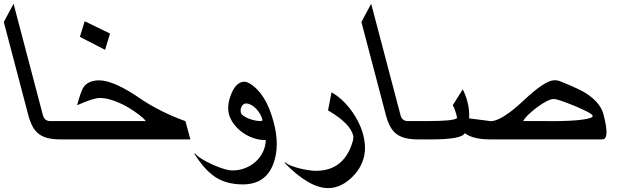

<svg xmlns="http://www.w3.org/2000/svg" viewBox="-80 -805 3268 1008"><path d="M284.7 -73.2H238.8Q199.2 -73.2 171.1 -80.1Q143.1 -86.9 123.3 -102.3Q103.5 -117.7 90.6 -141.8Q77.6 -166 68.4 -201.2L-60.1 -689.5L-8.8 -785.2L145 -201.2Q153.3 -169.4 183.1 -169.4H258.8Z M497.6 -628.9 471.7 -543.5 339.4 -611.3 364.7 -693.4ZM919.4 -73.2H255.9L230 -169.4H685.1Q681.6 -175.8 668.2 -187.5Q654.8 -199.2 636.2 -212.6Q617.7 -226.1 595.7 -239.5Q573.7 -252.9 552.2 -262.2Q521.5 -276.4 494.9 -283.4Q468.3 -290.5 443.8 -290.5Q409.7 -290.5 324.7 -252.4Q334.5 -288.1 342.5 -311.3Q350.6 -334.5 356.9 -344.7Q369.1 -364.3 390.4 -373.5Q411.6 -382.8 439 -383.3Q480.5 -383.3 537.1 -357.4Q593.8 -331.5 662.6 -283.2Q709.5 -252 768.8 -222.2Q828.1 -192.4 893.6 -168.9Z M1297.4 -177.7Q1293.5 -192.9 1284.7 -207.8Q1275.9 -222.7 1264.2 -234.6Q1252.4 -246.6 1238.8 -254.2Q1225.1 -261.7 1211.4 -261.7Q1203.6 -261.7 1197.8 -257.1Q1191.9 -252.4 1188.2 -245.4Q1184.6 -238.3 1183.6 -230Q1182.6 -221.7 1184.6 -213.9Q1187 -205.1 1197.8 -197.3Q1208.5 -189.5 1223.9 -183.1Q1239.3 -176.8 1256.3 -173.1Q1273.4 -169.4 1288.1 -169.4Q1299.8 -169.4 1297.4 -177.7ZM1356.9 -163.1Q1390.1 -37.6 1355 55.2Q1314.5 163.1 1194.8 163.1Q1151.9 163.1 1115.5 153.3Q1079.1 143.6 1048.3 123Q1020.5 104.5 993.9 74.5Q967.3 44.4 940.4 2.4L943.8 0Q963.9 26.4 1037.1 59.6Q1105 89.8 1140.1 89.8Q1175.3 89.8 1206.8 77.6Q1238.3 65.4 1262.2 43.7Q1286.1 22 1300.3 -7.3Q1314.5 -36.6 1315.4 -70.8Q1314 -69.8 1310.5 -69.8Q1280.3 -69.8 1250 -80.3Q1219.7 -90.8 1193.8 -109.1Q1168 -127.4 1148.7 -152.6Q1129.4 -177.7 1121.6 -207Q1116.2 -229 1118.9 -255.1Q1121.6 -281.2 1134.3 -312Q1147.5 -344.7 1165 -360.4Q1182.6 -376 1203.1 -376Q1215.3 -376 1233.4 -365.2Q1273.9 -340.3 1305.2 -290.3Q1336.4 -240.2 1356.9 -163.1Z M1826.2 -99.6Q1842.8 -38.1 1831.8 13.7Q1820.8 65.4 1784.2 108.4Q1718.8 182.6 1642.6 182.6Q1544.4 182.6 1414.6 50.8L1418 47.4Q1428.2 57.1 1448.7 65.2Q1469.2 73.2 1492.9 79.1Q1516.6 85 1539.8 88.4Q1563 91.8 1578.6 91.8Q1731.4 91.8 1774.4 -72.3H1773.9Q1774.9 -78.6 1775.1 -84Q1775.4 -89.4 1773.9 -94.7Q1757.8 -157.7 1642.1 -225.6L1660.6 -320.3Q1688 -305.2 1713.9 -281.5Q1739.7 -257.8 1761.7 -228.5Q1783.7 -199.2 1800.5 -166Q1817.4 -132.8 1826.2 -99.6Z M2162.1 -73.2H2116.2Q2076.7 -73.2 2048.6 -80.1Q2020.5 -86.9 2000.7 -102.3Q1981 -117.7 1968 -141.8Q1955.1 -166 1945.8 -201.2L1817.4 -689.5L1868.7 -785.2L2022.5 -201.2Q2030.8 -169.4 2060.5 -169.4H2136.2Z M3031.7 -196.3Q3029.8 -204.1 3006.3 -216.8Q2982.9 -229.5 2939 -248Q2897.5 -265.1 2868.4 -275.1Q2839.4 -285.2 2827.1 -285.2Q2798.3 -285.2 2736.3 -239.3Q2708 -217.3 2690.7 -200.2Q2673.3 -183.1 2667 -169.4H2796.9Q2799.3 -168.9 2801.5 -168.9Q2803.7 -168.9 2806.2 -168.9Q2923.8 -168.9 2979.2 -177.2Q3034.7 -185.5 3031.7 -196.3ZM3087.4 -207.5Q3123.5 -73.2 3082 -73.2H2494.1Q2401.9 -73.2 2360.4 -106Q2344.2 -73.2 2185.5 -73.2H2133.3L2107.4 -169.4H2159.7Q2231 -169.4 2270.5 -173.1Q2310.1 -176.8 2319.8 -185.1Q2318.8 -189 2317.9 -193.8Q2316.9 -198.7 2315.9 -204.1Q2311 -220.2 2306.6 -232.2Q2302.2 -244.1 2296.9 -252.4L2349.6 -335.9Q2365.7 -303.2 2373 -274.4Q2379.9 -250 2382.1 -227.5Q2384.3 -205.1 2382.8 -183.6Q2491.2 -168.9 2496.6 -168.9Q2524.4 -168.9 2568.4 -196.5Q2612.3 -224.1 2667 -275.4Q2781.2 -383.8 2831.1 -383.8Q2839.4 -383.8 2848.1 -382.1Q2856.9 -380.4 2867.2 -375.5V-376Q2915 -356.4 2947.8 -341.1Q2980.5 -325.7 2998 -314.5Q3033.2 -291.5 3056.4 -264.2Q3079.6 -236.8 3087.4 -207.5Z"/></svg>

Font: XB Khoramshahr
Style: Oblique
Weight: 400
Italic angle: 12°
Designer: Behnam
Foundry: Irmug
Version: Version 8.005 2009